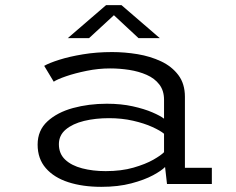

<svg xmlns="http://www.w3.org/2000/svg" viewBox="-20 -714 915 745"><path d="M373 11Q301 11 245.2 -7Q189.5 -25 157.8 -61.5Q126 -98 126 -153Q126 -208 164 -243Q202 -278 263.2 -294.8Q324.5 -311.5 394.5 -311.5Q450 -311.5 495 -301.5Q540 -291.5 571.2 -278Q602.5 -264.5 616.5 -253.5V-327Q616.5 -362.5 598.2 -386.2Q580 -410 549.2 -423.5Q518.5 -437 481.5 -442.8Q444.5 -448.5 407 -448.5Q362 -448.5 316.5 -439.2Q271 -430 236.2 -418Q201.5 -406 188.5 -397L151.5 -458.5Q170.5 -469.5 209.8 -482Q249 -494.5 301.8 -503.2Q354.5 -512 415 -512Q464 -512 513.8 -503.8Q563.5 -495.5 605 -476Q646.5 -456.5 672 -422.8Q697.5 -389 697.5 -338.5V-63H802V0H628L620.5 -66Q607 -52 573.8 -34Q540.5 -16 489.5 -2.5Q438.5 11 373 11ZM390 -50Q451 -50 497.8 -63.5Q544.5 -77 574.8 -94.2Q605 -111.5 616.5 -123.5V-195Q602.5 -207 571.2 -221.2Q540 -235.5 496.5 -245.5Q453 -255.5 403 -255.5Q350.5 -255.5 306.2 -244.8Q262 -234 235.2 -211.5Q208.5 -189 208.5 -154.5Q208.5 -117.5 233 -94.5Q257.5 -71.5 298.8 -60.8Q340 -50 390 -50ZM243 -566 391.5 -694H451.5L600 -566H517.5L422 -655L325.5 -566Z"/></svg>

Font: Trispace SemiExpanded Light
Style: Regular
Weight: 300
Width: 6
Designer: Tyler Finck
Foundry: Etcetera Type Company
Version: Version 1.210; ttfautohint (v1.8.3)